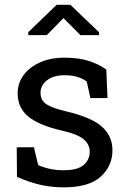

<svg xmlns="http://www.w3.org/2000/svg" viewBox="-20 -782 539 812"><path d="M250 10.3Q196.8 10.3 150.4 -0.5Q104 -11.2 51.8 -33.7L50.8 -159.2H123.5L141.6 -83.5Q168.9 -72.3 194.6 -67.1Q220.2 -62 250 -62Q308.6 -62 334 -84.5Q359.4 -106.9 359.4 -140.1Q359.4 -171.4 333.7 -193.1Q308.1 -214.8 240.7 -230Q145 -252 99.9 -288.8Q54.7 -325.7 54.7 -387.2Q54.7 -430.2 79.6 -464.1Q104.5 -498 148.9 -518.1Q193.4 -538.1 252.4 -538.1Q312.5 -538.1 355.2 -524.4Q397.9 -510.7 429.7 -487.8L434.6 -367.2H362.3L346.7 -437.5Q329.6 -450.2 306.2 -457Q282.7 -463.9 252.4 -463.9Q207.5 -463.9 179.4 -442.9Q151.4 -421.9 151.4 -390.1Q151.4 -371.6 159.4 -357.9Q167.5 -344.2 190.4 -333.3Q213.4 -322.3 257.8 -311.5Q368.2 -285.6 411.9 -245.6Q455.6 -205.6 455.6 -147Q455.6 -80.1 406 -34.9Q356.4 10.3 250 10.3ZM99.6 -633.3V-646L219.7 -761.7H277.8L398.9 -645.5V-633.3H320.3L248.5 -705.6L177.7 -633.3Z"/></svg>

Font: Roboto Slab LO
Style: Regular
Weight: 400
Designer: Google
Version: Version 2.000